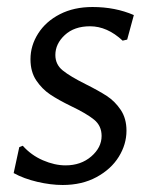

<svg xmlns="http://www.w3.org/2000/svg" viewBox="-20 -522 431 548"><path d="M362 -479 343 -409 330 -406Q286 -447 237 -447Q192 -447 165 -422Q138 -397 138 -365Q138 -338 159 -321Q180 -304 224 -282Q262 -263 285 -248Q308 -233 324.5 -208.5Q341 -184 341 -149Q341 -110 319 -74.5Q297 -39 255.5 -16.5Q214 6 159 6Q125 6 86.5 -3Q48 -12 19 -28L35 -102L45 -106Q69 -79 102.5 -64.5Q136 -50 167 -50Q211 -50 240.5 -75.5Q270 -101 270 -134Q270 -163 248.5 -180.5Q227 -198 183 -219Q146 -237 123 -252.5Q100 -268 83.5 -292.5Q67 -317 67 -353Q67 -392 89 -426.5Q111 -461 151 -481.5Q191 -502 244 -502Q309 -502 362 -479Z"/></svg>

Font: Alegreya Sans SC
Style: Italic
Weight: 400
Italic angle: -7°
Designer: Juan Pablo del Peral
Foundry: Huerta Tipografica
Version: Version 2.008; ttfautohint (v1.6)